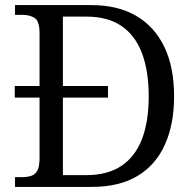

<svg xmlns="http://www.w3.org/2000/svg" viewBox="-20 -734 761 754"><path d="M39 0V-38.3H66Q87.7 -38.3 103 -43.5Q118.3 -48.7 126.8 -64.3Q135.3 -80 135.3 -113V-350.7H38V-396.3H135.3V-603.7Q135.3 -650.7 116.5 -663.2Q97.7 -675.7 66.7 -675.7H39V-714H339Q442.3 -714 514.8 -671.7Q587.3 -629.3 625.5 -549.5Q663.7 -469.7 663.7 -355.7Q663.7 -246.7 627.8 -166.5Q592 -86.3 520.3 -43.2Q448.7 0 340 0ZM319.3 -46.3Q402 -46.3 456.2 -82.2Q510.3 -118 537.2 -187Q564 -256 564 -355.7Q564 -455.7 537.3 -525.7Q510.7 -595.7 456.7 -632.2Q402.7 -668.7 320.3 -668.7H227V-396.3H404V-350.7H227V-46.3Z"/></svg>

Font: Noto Serif Hentaigana ExtraLight
Style: Regular
Weight: 200
Designer: Kazuhiro Yamada
Foundry: nipponia
Version: Version 1.000